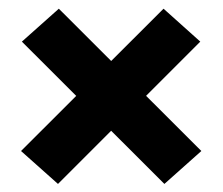

<svg xmlns="http://www.w3.org/2000/svg" viewBox="-20 -534 524 452"><path d="M454 -178.5 367 -101 31.5 -436 118.5 -513.5ZM29.5 -178.5 365 -513.5 451.5 -436 116.5 -101Z"/></svg>

Font: Anek Tamil Medium
Style: Bold
Weight: 700
Version: Version 1.003